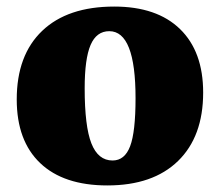

<svg xmlns="http://www.w3.org/2000/svg" viewBox="-20 -551 670 585"><path d="M307 14Q174 14 102.5 -54Q31 -122 31 -248Q31 -383 108.5 -457Q186 -531 328 -531Q458 -531 528.5 -462.5Q599 -394 599 -269Q599 -135 522.5 -60.5Q446 14 307 14ZM323 -62Q360 -62 376.5 -105.5Q393 -149 393 -252Q393 -456 313 -456Q274 -456 256 -414Q238 -372 238 -282Q238 -166 258.5 -114Q279 -62 323 -62Z"/></svg>

Font: Literata 36pt ExtraBold
Style: Regular
Weight: 800
Designer: Latin by Veronika Burian and Jose Scaglione. Greek by Irene Vlachou. Cyrillic by Vera Evstafieva.
Foundry: TypeTogether
Version: Version 3.002